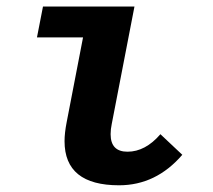

<svg xmlns="http://www.w3.org/2000/svg" viewBox="-20 -548 640 578"><path d="M338.4 9.8Q174.3 9.8 174.3 -123Q174.3 -147.5 180.7 -180.2L230 -435.5H91.3L109.4 -528.3H384.8L316.4 -174.8Q313 -159.2 313 -144Q313 -91.3 363.8 -91.3Q417.5 -91.3 462.9 -144L528.8 -82Q449.7 9.8 338.4 9.8Z"/></svg>

Font: Liberation Mono
Style: Bold Italic
Weight: 700
Italic angle: -12°
Monospace: yes
Designer: Steve Matteson
Foundry: Ascender Corporation
Version: Version 2.1.5